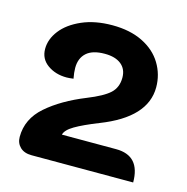

<svg xmlns="http://www.w3.org/2000/svg" viewBox="-81 -973 632 650"><g transform="rotate(15 235.5 -648.0)"><path d="M30 -450Q30 -513 81.5 -558Q133 -603 215 -636Q270 -658 292 -678.5Q314 -699 314 -733Q314 -763 293.5 -779.5Q273 -796 236 -796Q193 -796 172 -777Q151 -758 151 -724Q151 -708 155 -687Q139 -685 131 -685Q92 -685 64 -705Q36 -725 36 -760Q36 -794 60 -825Q84 -856 129.5 -876Q175 -896 236 -896Q298 -896 342.5 -874Q387 -852 410 -814Q433 -776 433 -731Q433 -625 279 -565Q226 -544 198 -527.5Q170 -511 166 -494H356Q441 -494 441 -400H85Q59 -400 44.5 -414Q30 -428 30 -450Z"/></g></svg>

Font: K2D SemiBold
Style: Regular
Weight: 600
Designer: Katatrad Aksorn Co.,Ltd.
Foundry: Cadson Demak Co.,Ltd.
Version: Version 1.000; ttfautohint (v1.6)